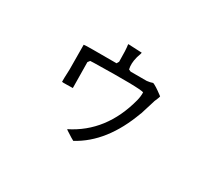

<svg xmlns="http://www.w3.org/2000/svg" viewBox="-115 -837 1151 1033"><g transform="rotate(30 460.0 -320.5)"><path d="M709 -462Q709 -455 695 -424Q694 -422 694 -420L666 -330L665 -329Q584 -107 424 -21Q415 -25 372 -53Q368 -56 364 -59Q553 -153 613 -383Q620 -411 619 -435Q592 -446 311 -440Q296 -439 288 -439L278 -426L280 -266L224 -265Q218 -265 213 -266Q212 -277 215 -343L214 -497Q222 -499 273 -499Q278 -499 282 -499H417L425 -513Q425 -588 420 -618L421 -620L506 -616Q506 -611 496 -583Q495 -581 495 -579Q484 -537 492 -504L505 -498H605Q625 -500 641 -506Q660 -499 701 -468Q706 -464 709 -462Z"/></g></svg>

Font: cwTeXYen
Style: Medium
Weight: 500
Version: Version 1.17